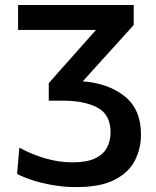

<svg xmlns="http://www.w3.org/2000/svg" viewBox="-20 -733 619 764"><path d="M283 11.5Q237.5 11.5 192.5 4Q147.5 -3.5 109.8 -15.8Q72 -28 48 -41L57 -145.5Q107 -118 161.2 -102.5Q215.5 -87 268 -87Q325.5 -87 358.8 -103Q392 -119 406 -146.2Q420 -173.5 420 -206.5Q420 -276.5 368.2 -304.5Q316.5 -332.5 229.5 -332.5H174V-402Q193.5 -424.5 214.5 -448Q235.5 -471.5 256 -494.5L362 -614H52V-713H512V-633.5Q476.5 -594 441.2 -555Q406 -516 369 -475.5L309.5 -409.5Q413 -401 477 -349Q541 -297 541 -198Q541 -142.5 517 -94.8Q493 -47 436.5 -17.8Q380 11.5 283 11.5Z"/></svg>

Font: Heraclito Medium
Style: Regular
Weight: 500
Designer: Kostas Bartsokas (font) & Cristiano Sobral (main changes)
Foundry: Kostas Bartsokas (font) & Cristiano Sobral (main changes)
Version: Version 1.00;July 8, 2020;FontCreator 13.0.0.2655 64-bit